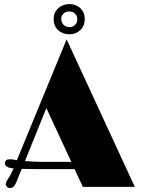

<svg xmlns="http://www.w3.org/2000/svg" viewBox="-20 -915 702 940"><path d="M208.5 -86.9Q119.1 -86.9 86.4 -88.4L72.3 -54.7Q65.9 -40.5 60.5 -24.9Q49.3 5.4 29.3 5.4Q20 5.4 14.2 -0.5Q8.3 -6.3 8.3 -12.7Q8.3 -23.4 17.6 -36.6Q32.2 -57.1 46.4 -90.3Q4.4 -94.2 4.4 -114.7Q4.4 -135.3 28.3 -135.3Q43 -135.3 62.5 -130.4L306.2 -722.2L640.1 0H385.7L345.2 -86.9ZM102.1 -126.5Q148.9 -122.6 186 -122.6H329.1L207 -385.7ZM318.8 -747.1Q286.6 -747.1 264.6 -767.6Q242.7 -787.6 242.7 -821.3Q242.7 -870.1 289.1 -889.2Q303.2 -895 319.6 -895Q335.9 -895 349.9 -889.6Q363.8 -884.3 374 -874.5Q395 -854 395 -821.3Q395 -788.6 373 -767.6Q351.6 -747.1 318.8 -747.1ZM291.5 -793.5Q296.9 -788.1 304 -785.2Q311 -782.2 323.2 -782.2Q335.4 -782.2 346.9 -792.7Q358.4 -803.2 358.4 -820.3Q358.4 -837.4 347.4 -848.1Q336.4 -858.9 319.1 -858.9Q301.8 -858.9 290.8 -848.1Q279.8 -837.4 279.8 -825.2Q279.8 -813 283 -805.9Q286.1 -798.8 291.5 -793.5Z"/></svg>

Font: Limelight
Style: Regular
Weight: 400
Designer: Nicole Fally
Foundry: Nicole Fally
Version: Version 1.002